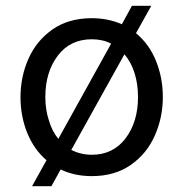

<svg xmlns="http://www.w3.org/2000/svg" viewBox="-20 -604 635 665"><path d="M51 -267Q51 -339 79 -401.5Q107 -464 162.5 -502.5Q218 -541 298 -541Q354 -541 402 -520L437 -584H504L451 -489Q497 -451 520.5 -392.5Q544 -334 544 -268Q544 -197 516 -134Q488 -71 432.5 -32.5Q377 6 298 6Q238 6 190 -17L158 41H91L141 -49Q97 -87 74 -144.5Q51 -202 51 -267ZM298 -68Q372 -68 415 -125Q458 -182 458 -268Q458 -313 446 -351Q434 -389 411 -416L227 -85Q259 -68 298 -68ZM149 -188Q160 -150 182 -123L365 -453Q335 -468 298 -468Q223 -468 180 -411Q137 -354 137 -268Q137 -225 149 -188Z"/></svg>

Font: Lopes Sans
Style: Regular
Weight: 400
Designer: Gabriel Lam, Diego Maldonado
Foundry: TypeRant, Foresti Design
Version: Version 4.000